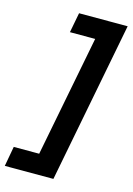

<svg xmlns="http://www.w3.org/2000/svg" viewBox="-178 -825 675 977"><g transform="rotate(15 159.5 -336.0)"><path d="M113 -760H369L205 88H-51L-32 -17H102L226 -655H93Z"/></g></svg>

Font: Kufam SemiBold
Style: Italic
Weight: 600
Italic angle: -11°
Designer: Artur Schmal
Foundry: Original Type
Version: Version 1.301; ttfautohint (v1.8.3)